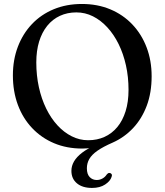

<svg xmlns="http://www.w3.org/2000/svg" viewBox="-20 -734 830 968"><path d="M393 -714Q471.5 -714 536 -687Q600.5 -660 647.2 -610.8Q694 -561.5 719.2 -495Q744.5 -428.5 744.5 -349.5Q744.5 -266.5 719.8 -200.8Q695 -135 651 -88.2Q607 -41.5 549 -15.5Q499.5 6 470.8 26.2Q442 46.5 430 68Q418 89.5 418 114.5Q418 144 432.2 158.8Q446.5 173.5 467.5 173.5Q483 173.5 496.2 166.2Q509.5 159 518 146Q522.5 141 526 139Q529.5 137 534.5 138.5Q539.5 139 542.8 144.2Q546 149.5 542.5 158Q536 179 510 196.2Q484 213.5 444 213.5Q395.5 213.5 367.8 190.2Q340 167 340 127.5Q340 102.5 353.2 79.8Q366.5 57 393.8 36Q421 15 463.5 -3L457 9.5Q436.5 12.5 422 13.8Q407.5 15 395 15Q316.5 15 252.5 -12Q188.5 -39 141.8 -88.5Q95 -138 70 -205.5Q45 -273 45 -354Q45 -432.5 70 -498.2Q95 -564 141 -612.5Q187 -661 251 -687.5Q315 -714 393 -714ZM628 -281Q628 -346 615 -404.5Q602 -463 578 -511.8Q554 -560.5 521 -596.2Q488 -632 448.5 -651.8Q409 -671.5 365 -671.5Q319.5 -671.5 282.2 -654.2Q245 -637 218.2 -604Q191.5 -571 177.2 -524.5Q163 -478 163 -419.5Q163 -353.5 176 -294.5Q189 -235.5 213 -186.5Q237 -137.5 269.8 -102Q302.5 -66.5 341.8 -46.8Q381 -27 424.5 -27Q470 -27 507.2 -44Q544.5 -61 571.5 -93.5Q598.5 -126 613.2 -173.2Q628 -220.5 628 -281Z"/></svg>

Font: Fraunces 11pt
Style: Regular
Weight: 400
Version: Version 1.000;[b76b70a41]